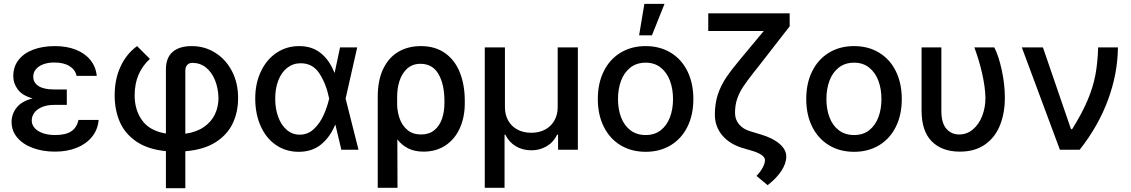

<svg xmlns="http://www.w3.org/2000/svg" viewBox="-20 -776 5861 995"><path d="M148.9 -266.1Q95.7 -280.8 72.3 -312.3Q48.8 -343.8 48.8 -381.8Q48.8 -430.2 76.2 -465.3Q103.5 -500.5 152.3 -518.8Q201.2 -537.1 264.6 -537.1Q325.7 -537.1 372.8 -518.6Q419.9 -500 448.2 -465.3Q476.6 -430.7 481.4 -382.8H377Q370.1 -415 339.8 -433.6Q309.6 -452.1 261.7 -452.1Q228.5 -452.1 203.6 -442.6Q178.7 -433.1 165.5 -416.5Q152.3 -399.9 152.3 -378.9Q152.3 -347.7 179.7 -330.1Q207 -312.5 258.8 -312.5H326.2V-232.4H258.8Q226.1 -232.4 200 -222.2Q173.8 -211.9 159.2 -193.4Q144.5 -174.8 144.5 -151.4Q144.5 -129.9 159.4 -112.8Q174.3 -95.7 201.9 -85.9Q229.5 -76.2 265.6 -76.2Q319.8 -76.2 348.9 -95.2Q377.9 -114.3 386.7 -154.3H491.2Q486.8 -104 456.8 -66.9Q426.8 -29.8 377.2 -10Q327.6 9.8 265.6 9.8Q201.2 9.8 149.9 -9.3Q98.6 -28.3 69.3 -63.2Q40 -98.1 40 -143.6Q40 -184.6 65.7 -217.8Q91.3 -251 148.9 -266.1Z M973.6 -537.1Q1041 -537.1 1095.9 -502.4Q1150.9 -467.8 1182.4 -406.7Q1213.9 -345.7 1213.9 -269.5Q1214.4 -197.8 1186.8 -138.2Q1159.2 -78.6 1097.9 -39.3Q1036.6 0 940.4 7.8V199.2H839.8V7.3Q746.1 -2 686.8 -42.5Q627.4 -83 600.8 -144.5Q574.2 -206.1 574.2 -282.2Q574.2 -365.2 604.7 -431.2Q635.3 -497.1 690.4 -537.1L756.8 -470.7Q717.8 -435.1 698 -388.9Q678.2 -342.8 677.7 -282.2Q677.7 -205.6 717 -151.6Q756.3 -97.7 839.8 -84V-416Q839.8 -476.6 874.5 -506.8Q909.2 -537.1 973.6 -537.1ZM1112.3 -269.5Q1110.8 -319.8 1094 -361.1Q1077.1 -402.3 1047.1 -426.3Q1017.1 -450.2 976.6 -450.2Q959.5 -450.2 950 -439Q940.4 -427.7 940.4 -411.1V-83Q998.5 -91.3 1037.1 -118.2Q1075.7 -145 1094 -184.1Q1112.3 -223.1 1112.3 -269.5Z M1302.7 -265.6Q1302.7 -344.2 1332.3 -406.2Q1361.8 -468.3 1413.6 -502.7Q1465.3 -537.1 1530.3 -537.1Q1597.2 -537.1 1642.3 -500.7Q1687.5 -464.4 1712.9 -399.4H1714.4L1742.2 -530.3H1831.1L1771 -265.1L1837.9 0H1749L1718.3 -128.9H1716.8Q1689.9 -64.5 1643.3 -26.9Q1596.7 10.7 1528.3 10.7Q1461.9 10.7 1410.6 -24.2Q1359.4 -59.1 1331.1 -122.1Q1302.7 -185.1 1302.7 -265.6ZM1533.2 -78.1Q1576.2 -78.1 1607.4 -108.2Q1638.7 -138.2 1657.2 -179.9Q1675.8 -221.7 1685.5 -263.7L1686 -265.1L1685.5 -266.6Q1671.4 -337.9 1636.7 -393.1Q1602.1 -448.2 1538.1 -448.2Q1499 -448.2 1469 -425Q1439 -401.9 1422.6 -360.1Q1406.2 -318.4 1406.2 -264.6Q1406.2 -211.9 1422.1 -169.2Q1438 -126.5 1466.8 -102.3Q1495.6 -78.1 1533.2 -78.1Z M2161.1 -537.1Q2234.9 -537.1 2286.1 -501Q2337.4 -464.8 2363 -400.6Q2388.7 -336.4 2388.7 -252V-242.2Q2388.7 -168 2362.5 -110.8Q2336.4 -53.7 2288.1 -22Q2239.7 9.8 2174.8 9.8Q2129.9 9.8 2096.7 -6.3Q2063.5 -22.5 2039.1 -53.7L2040 197.3H1937.5V-274.4Q1937.5 -359.9 1965.8 -418.9Q1994.1 -478 2044.4 -507.6Q2094.7 -537.1 2161.1 -537.1ZM2038.1 -230Q2039.6 -193.4 2052 -159.2Q2064.5 -125 2091.8 -102.1Q2119.1 -79.1 2162.1 -79.1Q2203.6 -79.1 2230.7 -101.3Q2257.8 -123.5 2270.5 -160.2Q2283.2 -196.8 2283.2 -242.2V-252Q2283.2 -338.9 2252.4 -392.1Q2221.7 -445.3 2159.2 -445.3Q2117.7 -445.3 2090.3 -420.7Q2063 -396 2050.3 -356.4Q2037.6 -316.9 2038.1 -271.5Z M2492.2 -530.3H2596.7V-220.7Q2596.7 -181.6 2613.5 -151.4Q2630.4 -121.1 2661.4 -104.5Q2692.4 -87.9 2733.4 -87.9Q2773.9 -87.9 2804.9 -104.5Q2835.9 -121.1 2853 -151.4Q2870.1 -181.6 2870.1 -220.7V-530.3H2974.6V0H2872.1V-78.1H2867.2Q2848.6 -39.1 2813 -18.1Q2777.3 2.9 2733.4 2.9Q2689 2.9 2653.6 -17.8Q2618.2 -38.6 2598.6 -78.1H2594.7V197.3H2492.2Z M3078.1 -262.7Q3078.1 -344.7 3108.9 -406.7Q3139.6 -468.8 3195.8 -502.9Q3252 -537.1 3326.2 -537.1Q3399.9 -537.1 3456.1 -502.9Q3512.2 -468.8 3542.7 -406.5Q3573.2 -344.2 3573.2 -262.7Q3573.2 -181.2 3542.7 -119.4Q3512.2 -57.6 3456.1 -23.4Q3399.9 10.7 3326.2 10.7Q3252 10.7 3195.8 -23.4Q3139.6 -57.6 3108.9 -119.4Q3078.1 -181.2 3078.1 -262.7ZM3467.8 -262.7Q3467.8 -314.9 3451.9 -357.7Q3436 -400.4 3404.1 -425.8Q3372.1 -451.2 3326.2 -451.2Q3279.3 -451.2 3246.8 -425.8Q3214.4 -400.4 3198.5 -357.7Q3182.6 -314.9 3182.6 -262.7Q3182.6 -210.4 3198.5 -168.2Q3214.4 -126 3246.8 -101.1Q3279.3 -76.2 3326.2 -76.2Q3372.6 -76.2 3404.3 -101.1Q3436 -126 3451.9 -168.2Q3467.8 -210.4 3467.8 -262.7ZM3319.3 -755.9H3423.8L3358.4 -592.8H3292Z M4072.3 -639.6 3905.3 -424.8Q3890.6 -405.8 3885.7 -400.4Q3848.1 -352.1 3829.6 -323.7Q3811 -295.4 3800 -263.2Q3789.1 -231 3789.1 -190.4Q3789.1 -156.7 3810.1 -131.6Q3831.1 -106.4 3868.2 -95.7L3922.9 -79.1Q3985.4 -60.5 4020 -30.5Q4054.7 -0.5 4054.7 35.2Q4054.7 70.8 4029.1 109.9Q4003.4 148.9 3958 183.6L3900.4 135.7Q3921.4 113.8 3932.9 91.8Q3944.3 69.8 3944.3 53.7Q3944.3 39.6 3927 27.3Q3909.7 15.1 3878.9 5.9L3838.9 -5.9Q3765.6 -25.4 3725.1 -72Q3684.6 -118.7 3684.6 -181.6Q3684.6 -238.8 3699.7 -285.2Q3714.8 -331.5 3742.4 -372.8Q3770 -414.1 3818.4 -471.7L3938 -615.2H3650.4V-707H4072.3Z M4158.2 -262.7Q4158.2 -344.7 4189 -406.7Q4219.7 -468.8 4275.9 -502.9Q4332 -537.1 4406.2 -537.1Q4480 -537.1 4536.1 -502.9Q4592.3 -468.8 4622.8 -406.5Q4653.3 -344.2 4653.3 -262.7Q4653.3 -181.2 4622.8 -119.4Q4592.3 -57.6 4536.1 -23.4Q4480 10.7 4406.2 10.7Q4332 10.7 4275.9 -23.4Q4219.7 -57.6 4189 -119.4Q4158.2 -181.2 4158.2 -262.7ZM4547.9 -262.7Q4547.9 -314.9 4532 -357.7Q4516.1 -400.4 4484.1 -425.8Q4452.1 -451.2 4406.2 -451.2Q4359.4 -451.2 4326.9 -425.8Q4294.4 -400.4 4278.6 -357.7Q4262.7 -314.9 4262.7 -262.7Q4262.7 -210.4 4278.6 -168.2Q4294.4 -126 4326.9 -101.1Q4359.4 -76.2 4406.2 -76.2Q4452.6 -76.2 4484.4 -101.1Q4516.1 -126 4532 -168.2Q4547.9 -210.4 4547.9 -262.7Z M4858.4 -530.3V-202.1Q4858.4 -138.2 4884.5 -108.6Q4910.6 -79.1 4950.2 -79.1Q4990.2 -79.1 5021.2 -104.7Q5052.2 -130.4 5069.6 -174.1Q5086.9 -217.8 5086.9 -269.5Q5085.4 -327.1 5069.3 -397.2Q5053.2 -467.3 5029.3 -530.3H5132.8Q5155.8 -485.4 5171.6 -411.9Q5187.5 -338.4 5187.5 -269.5Q5187.5 -191.4 5162.8 -128.4Q5138.2 -65.4 5085.7 -27.8Q5033.2 9.8 4954.1 9.8Q4861.8 9.8 4808.8 -43.2Q4755.9 -96.2 4755.9 -203.1V-530.3Z M5275.4 -530.3H5384.8L5530.3 -106.4H5536.1Q5588.4 -190.4 5616.7 -257.8Q5645 -325.2 5656.7 -387.9Q5668.5 -450.7 5670.9 -530.3H5773.4Q5772 -393.6 5721.9 -258.1Q5671.9 -122.6 5575.2 0H5472.7Z"/></svg>

Font: Pretendard GOV Medium
Style: Regular
Weight: 500
Designer: Base glyphs from Inter by Rasmus Andersson; Hangeul glyphs from Noto Sans CJK(Source Han Sans) by Jang Soo-young and Kan
Foundry: Kil Hyung-jin
Version: Version 1.309